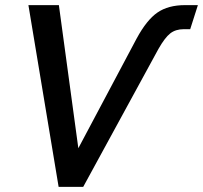

<svg xmlns="http://www.w3.org/2000/svg" viewBox="-20 -730 793 750"><path d="M209 0 91 -710H210L286 -151L514 -580Q553 -652 595 -681Q637 -710 703 -710H753L723 -616H698Q666 -616 645 -599.5Q624 -583 599 -539L305 0Z"/></svg>

Font: Raleway-v4020 SemiBold
Style: Italic
Weight: 600
Italic angle: -12°
Designer: Matt McInerney, Pablo Impallari, Rodrigo Fuenzalida
Foundry: Matt McInerney, Pablo Impallari, Rodrigo Fuenzalida
Version: Version 4.020;PS 004.020;hotconv 1.0.88;makeotf.lib2.5.64775